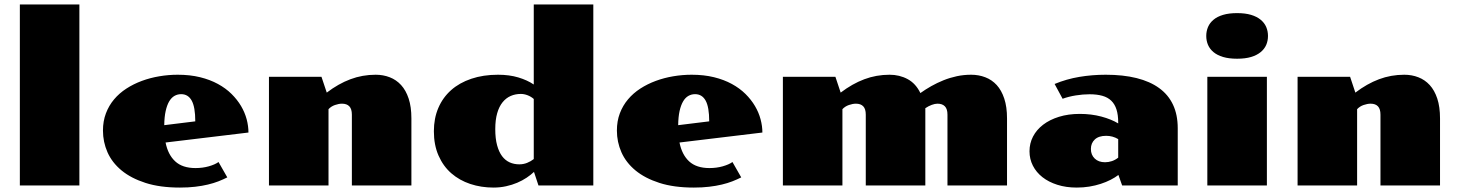

<svg xmlns="http://www.w3.org/2000/svg" viewBox="-20 -826 6496 855"><path d="M68.4 -806.2H333.5V0H68.4Z M438.5 -244.6Q438.5 -286.6 451.7 -321.3Q464.8 -356 488 -383.5Q511.2 -411.1 543 -431.6Q574.7 -452.1 611.8 -465.8Q648.9 -479.5 689.5 -486.3Q730 -493.2 771.5 -493.2Q826.2 -493.2 870.8 -482.2Q915.5 -471.2 950.4 -452.1Q985.4 -433.1 1011 -407.7Q1036.6 -382.3 1053.5 -353.8Q1070.3 -325.2 1078.4 -294.9Q1086.4 -264.6 1086.4 -235.8L717.3 -191.4Q728 -137.2 760.3 -107.4Q792.5 -77.6 850.6 -77.6Q882.3 -77.6 909.9 -85.4Q937.5 -93.3 953.1 -104.5L992.2 -36.1Q974.1 -26.9 952.9 -18.6Q931.6 -10.3 906 -4.2Q880.4 2 849.4 5.6Q818.4 9.3 781.2 9.3Q692.4 9.3 627.9 -11.5Q563.5 -32.2 521.2 -67.1Q479 -102.1 458.7 -147.9Q438.5 -193.8 438.5 -244.6ZM849.6 -285.6Q849.6 -349.1 833.7 -377.9Q817.9 -406.7 786.6 -406.7Q770.5 -406.7 756.8 -398.9Q743.2 -391.1 733.4 -374.5Q723.6 -357.9 717.8 -331.8Q711.9 -305.7 711.4 -268.6Z M1177.7 -483.9H1411.6L1435.1 -413.6Q1486.8 -453.1 1540.3 -473.1Q1593.8 -493.2 1652.8 -493.2Q1686.5 -493.2 1715.6 -481.9Q1744.6 -470.7 1766.1 -447.3Q1787.6 -423.8 1799.8 -387Q1812 -350.1 1812 -298.8V0H1546.9V-315.4Q1546.9 -340.8 1535.6 -352.5Q1524.4 -364.3 1502.9 -364.3Q1488.8 -364.3 1471.7 -358.4Q1454.6 -352.5 1442.9 -339.8V0H1177.7Z M1912.1 -241.7Q1912.1 -298.8 1931.9 -345.2Q1951.7 -391.6 1988.8 -424.6Q2025.9 -457.5 2078.9 -475.3Q2131.8 -493.2 2197.8 -493.2Q2248 -493.2 2288.1 -481.2Q2328.1 -469.2 2356.9 -449.7V-806.2H2622.1V0H2377.9L2357.9 -60.5Q2344.2 -47.4 2325.2 -34.7Q2306.2 -22 2283.2 -12.2Q2260.3 -2.4 2233.6 3.4Q2207 9.3 2177.7 9.3Q2122.6 9.3 2074.2 -6.8Q2025.9 -22.9 1989.7 -54.4Q1953.6 -85.9 1932.9 -133.1Q1912.1 -180.2 1912.1 -241.7ZM2185.5 -251Q2185.5 -209 2193.6 -179.2Q2201.7 -149.4 2215.8 -130.6Q2230 -111.8 2249.5 -103Q2269 -94.2 2292.5 -94.2Q2311 -94.2 2327.4 -100.8Q2343.8 -107.4 2356.9 -117.7V-385.3Q2344.7 -396 2329.3 -401.9Q2314 -407.7 2299.3 -407.7Q2274.9 -407.7 2254.2 -398.7Q2233.4 -389.6 2218 -370.6Q2202.6 -351.6 2194.1 -322Q2185.5 -292.5 2185.5 -251Z M2727.1 -244.6Q2727.1 -286.6 2740.2 -321.3Q2753.4 -356 2776.6 -383.5Q2799.8 -411.1 2831.5 -431.6Q2863.3 -452.1 2900.4 -465.8Q2937.5 -479.5 2978 -486.3Q3018.6 -493.2 3060.1 -493.2Q3114.7 -493.2 3159.4 -482.2Q3204.1 -471.2 3239 -452.1Q3273.9 -433.1 3299.6 -407.7Q3325.2 -382.3 3342 -353.8Q3358.9 -325.2 3366.9 -294.9Q3375 -264.6 3375 -235.8L3005.9 -191.4Q3016.6 -137.2 3048.8 -107.4Q3081.1 -77.6 3139.2 -77.6Q3170.9 -77.6 3198.5 -85.4Q3226.1 -93.3 3241.7 -104.5L3280.8 -36.1Q3262.7 -26.9 3241.5 -18.6Q3220.2 -10.3 3194.6 -4.2Q3168.9 2 3137.9 5.6Q3106.9 9.3 3069.8 9.3Q2981 9.3 2916.5 -11.5Q2852.1 -32.2 2809.8 -67.1Q2767.6 -102.1 2747.3 -147.9Q2727.1 -193.8 2727.1 -244.6ZM3138.2 -285.6Q3138.2 -349.1 3122.3 -377.9Q3106.4 -406.7 3075.2 -406.7Q3059.1 -406.7 3045.4 -398.9Q3031.7 -391.1 3022 -374.5Q3012.2 -357.9 3006.3 -331.8Q3000.5 -305.7 3000 -268.6Z M3466.3 -483.9H3700.2L3723.6 -413.6Q3775.4 -453.1 3828.9 -473.1Q3882.3 -493.2 3941.4 -493.2Q3985.8 -493.2 4022 -473.6Q4058.1 -454.1 4078.6 -411.6Q4101.1 -427.7 4127 -442.4Q4152.8 -457 4181.4 -468.5Q4210 -480 4240.7 -486.6Q4271.5 -493.2 4304.7 -493.2Q4338.4 -493.2 4367.7 -481.9Q4397 -470.7 4418.5 -447.3Q4439.9 -423.8 4452.1 -387Q4464.4 -350.1 4464.4 -298.8V0H4199.2V-315.4Q4199.2 -340.8 4187.7 -352.5Q4176.3 -364.3 4154.8 -364.3Q4143.6 -364.3 4129.4 -359.1Q4115.2 -354 4100.6 -344.2V0H3835.4V-315.4Q3835.4 -340.8 3824.2 -352.5Q3813 -364.3 3791.5 -364.3Q3777.3 -364.3 3760.3 -358.4Q3743.2 -352.5 3731.4 -339.8V0H3466.3Z M4564.5 -152.3Q4564.5 -187.5 4580.1 -217.8Q4595.7 -248 4625 -270.5Q4654.3 -293 4695.8 -305.9Q4737.3 -318.8 4788.6 -318.8Q4839.8 -318.8 4884.5 -306.9Q4929.2 -294.9 4959.5 -276.4V-280.3Q4959.5 -314.5 4951.9 -338.4Q4944.3 -362.3 4928.7 -377.4Q4913.1 -392.6 4888.9 -399.4Q4864.7 -406.2 4832 -406.2Q4802.2 -406.2 4770.5 -401.1Q4738.8 -396 4711.9 -386.2L4676.3 -452.1Q4729.5 -474.1 4786.4 -483.6Q4843.3 -493.2 4903.8 -493.2Q4981.4 -493.2 5041.3 -478.3Q5101.1 -463.4 5141.8 -433.8Q5182.6 -404.3 5203.6 -359.6Q5224.6 -314.9 5224.6 -254.9V0H4977.1L4960.4 -46.9Q4945.8 -35.6 4925.8 -25.4Q4905.8 -15.1 4881.8 -7.3Q4857.9 0.5 4831.1 4.9Q4804.2 9.3 4774.9 9.3Q4727.1 9.3 4688.2 -3.2Q4649.4 -15.6 4622.1 -37.1Q4594.7 -58.6 4579.6 -88.1Q4564.5 -117.7 4564.5 -152.3ZM4837.9 -162.6Q4837.9 -136.2 4855 -119.9Q4872.1 -103.5 4900.9 -103.5Q4916.5 -103.5 4931.6 -108.6Q4946.8 -113.8 4959.5 -124V-206.5Q4935.1 -221.2 4905.8 -221.2Q4872.6 -221.2 4855.2 -204.8Q4837.9 -188.5 4837.9 -162.6Z M5488.8 -564.5Q5452.6 -564.5 5426.5 -572.3Q5400.4 -580.1 5383.8 -594Q5367.2 -607.9 5359.4 -626.2Q5351.6 -644.5 5351.6 -666Q5351.6 -687 5359.4 -705.6Q5367.2 -724.1 5383.8 -738Q5400.4 -752 5426.5 -759.8Q5452.6 -767.6 5488.8 -767.6Q5525.4 -767.6 5551.3 -759.8Q5577.1 -752 5594 -738Q5610.8 -724.1 5618.7 -705.6Q5626.5 -687 5626.5 -666Q5626.5 -644.5 5618.7 -626.2Q5610.8 -607.9 5594 -594Q5577.1 -580.1 5551.3 -572.3Q5525.4 -564.5 5488.8 -564.5ZM5356.4 -483.9H5621.6V0H5356.4Z M5758.3 -483.9H5992.2L6015.6 -413.6Q6067.4 -453.1 6120.8 -473.1Q6174.3 -493.2 6233.4 -493.2Q6267.1 -493.2 6296.1 -481.9Q6325.2 -470.7 6346.7 -447.3Q6368.2 -423.8 6380.4 -387Q6392.6 -350.1 6392.6 -298.8V0H6127.4V-315.4Q6127.4 -340.8 6116.2 -352.5Q6105 -364.3 6083.5 -364.3Q6069.3 -364.3 6052.2 -358.4Q6035.2 -352.5 6023.4 -339.8V0H5758.3Z"/></svg>

Font: Poller One
Style: Regular
Weight: 400
Designer: Yvonne Schttler
Foundry: Yvonne Schttler
Version: Version 1.002